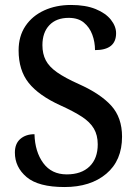

<svg xmlns="http://www.w3.org/2000/svg" viewBox="-20 -744 554 774"><path d="M240 10Q135 10 87.5 -30Q40 -70 40 -129Q40 -165 62 -184Q84 -203 119 -203Q121 -132 154.5 -86.5Q188 -41 249 -41Q308 -41 341 -73Q374 -105 374 -162Q374 -199 358.5 -225.5Q343 -252 310 -273.5Q277 -295 224 -319Q136 -359 95.5 -410Q55 -461 55 -541Q55 -598 82.5 -639Q110 -680 158 -702Q206 -724 266 -724Q325 -724 365.5 -707.5Q406 -691 427 -664.5Q448 -638 448 -610Q448 -542 363 -542Q363 -575 352 -604.5Q341 -634 318 -653Q295 -672 257 -672Q207 -672 179 -642.5Q151 -613 151 -562Q151 -527 164.5 -501Q178 -475 210 -452.5Q242 -430 298 -405Q385 -366 428.5 -318Q472 -270 472 -193Q472 -97 408.5 -43.5Q345 10 240 10Z"/></svg>

Font: Noto Serif Khmer SemiCondensed Medium
Style: Regular
Weight: 500
Width: 4
Designer: Danh Hong and the Monotype Design Team
Foundry: Monotype Imaging Inc.
Version: Version 2.004; ttfautohint (v1.8.4.7-5d5b)